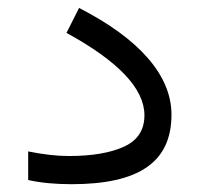

<svg xmlns="http://www.w3.org/2000/svg" viewBox="-20 -473 511 492"><path d="M155.8 -73.2C126 -73.2 91.3 -77.1 52.2 -85V-11.7C85 -4.4 121.6 -1 163.1 -1C335 -1 419.4 -56.6 419.4 -179.2C419.4 -280.3 336.4 -374 182.6 -452.6L150.4 -388.7C283.7 -315.9 350.1 -245.6 350.1 -177.7C350.1 -140.1 333 -113.8 298.8 -97.7C264.2 -81.5 216.8 -73.2 155.8 -73.2Z"/></svg>

Font: Vazirmatn Light
Style: Regular
Weight: 300
Designer: Saber Rastikerdar
Foundry: Saber Rastikerdar
Version: Version 33.003